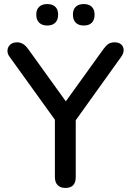

<svg xmlns="http://www.w3.org/2000/svg" viewBox="-20 -921 646 948"><path d="M303 7Q278 7 264.5 -7Q251 -21 251 -47V-364L274 -298L27 -641Q16 -656 17 -672.5Q18 -689 30.5 -700.5Q43 -712 64 -712Q80 -712 93.5 -704Q107 -696 119 -679L317 -404H293L491 -679Q504 -697 516 -704.5Q528 -712 546 -712Q567 -712 578.5 -701.5Q590 -691 590.5 -674.5Q591 -658 578 -640L333 -298L354 -364V-47Q354 7 303 7ZM394 -795Q368 -795 354 -809Q340 -823 340 -849Q340 -874 354 -887.5Q368 -901 394 -901Q419 -901 433 -887.5Q447 -874 447 -849Q447 -823 433.5 -809Q420 -795 394 -795ZM213 -795Q188 -795 173.5 -809Q159 -823 159 -849Q159 -874 173.5 -887.5Q188 -901 213 -901Q239 -901 253 -887.5Q267 -874 267 -849Q267 -823 253 -809Q239 -795 213 -795Z"/></svg>

Font: Nunito SemiBold
Style: Regular
Weight: 600
Designer: Vernon Adams
Foundry: Vernon Adams
Version: Version 3.602